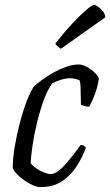

<svg xmlns="http://www.w3.org/2000/svg" viewBox="-20 -763 449 783"><path d="M146 0Q132 0 115.5 -7Q99 -14 82 -25.5Q65 -37 51.5 -50.5Q38 -64 32 -77Q32 -118 40.5 -167.5Q49 -217 62 -266Q75 -315 90.5 -354.5Q106 -394 121 -414Q134 -424 153.5 -438.5Q173 -453 198 -467Q223 -481 249.5 -490.5Q276 -500 302 -500Q317 -500 335.5 -489.5Q354 -479 368 -465Q382 -451 383 -442Q379 -411 367 -379Q355 -347 344 -328Q333 -328 324.5 -330.5Q316 -333 310 -336Q310 -348 309.5 -368Q309 -388 308.5 -407Q308 -426 305 -435Q294 -440 283.5 -442Q273 -444 266 -444Q250 -444 230 -438Q210 -432 194 -424Q174 -398 158.5 -355Q143 -312 131 -263Q119 -214 112.5 -169Q106 -124 105 -97Q115 -85 130 -75Q145 -65 161 -59Q177 -53 187 -53Q200 -53 216.5 -65Q233 -77 249.5 -96Q266 -115 282 -135.5Q298 -156 309 -172Q317 -172 322.5 -168.5Q328 -165 330 -160Q318 -126 295 -88.5Q272 -51 235.5 -25.5Q199 0 146 0ZM228 -564Q222 -568 214.5 -574.5Q207 -581 206 -586Q243 -633 276 -668Q309 -703 332.5 -723Q356 -743 363 -743Q370 -743 380.5 -735.5Q391 -728 400 -716.5Q409 -705 409 -692Z"/></svg>

Font: Texturina Medium 12pt ExtraLight
Style: Italic
Weight: 250
Italic angle: -11°
Version: Version 1.002